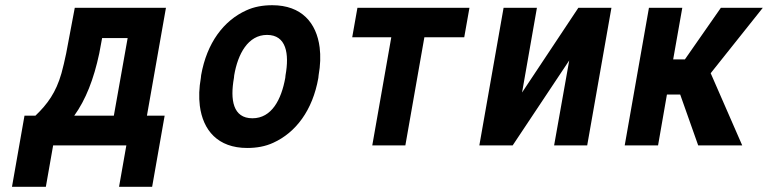

<svg xmlns="http://www.w3.org/2000/svg" viewBox="-20 -558 2948 737"><path d="M116 -114H74L26 159H156L184 0H465L437 159H564L612 -114H544L617 -528H267L234 -353C228 -324 222 -299 216 -277C195 -203 162 -158 116 -114ZM361 -353 372 -412H470L417 -114H265C309 -175 340 -254 361 -353Z M752 -269 751 -259C744 -220 743 -185 747 -152C759 -58 816 10 929 10C965 10 999 4 1029 -10C1115 -49 1180 -134 1202 -259L1203 -269C1210 -308 1211 -343 1207 -376C1195 -470 1138 -538 1025 -538C989 -538 955 -532 925 -518C839 -479 774 -394 752 -269ZM1076 -269 1075 -259C1060 -176 1023 -104 949 -104C874 -104 863 -175 878 -259L879 -269C893 -351 932 -424 1005 -424C1079 -424 1091 -352 1076 -269Z M1762 -415 1782 -528H1352L1332 -415H1482L1409 0H1536L1609 -415Z M2200 -528 1984 -203 2041 -528H1913L1820 0H1948L2165 -326L2107 0H2234L2327 -528Z M2591 -195 2660 0H2829L2708 -277L2908 -528H2747L2609 -330H2564L2599 -528H2471L2378 0H2506L2540 -195Z"/></svg>

Font: Asimov
Style: NarIt
Weight: 500
Designer: Google
Version: Version 2.000980; 2014